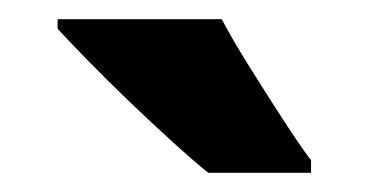

<svg xmlns="http://www.w3.org/2000/svg" viewBox="-20 -786 384 200"><path d="M211 -766Q222 -745 239.5 -717Q257 -689 274.5 -662Q292 -635 304 -619V-606H197Q182 -618 160.5 -637.5Q139 -657 115.5 -679.5Q92 -702 72 -722.5Q52 -743 40 -756V-766Z"/></svg>

Font: Noto Sans Lao UI Cond ExtBd
Style: Regular
Weight: 800
Width: 3
Designer: Monotype Design Team
Foundry: Monotype Imaging Inc.
Version: Version 2.000; ttfautohint (v1.8.4.7-5d5b)